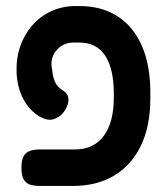

<svg xmlns="http://www.w3.org/2000/svg" viewBox="-20 -607 555 636"><path d="M112 9Q96 9 82 5.5Q68 2 59.5 -11Q51 -24 51 -51Q51 -79 59.5 -91.5Q68 -104 82 -108Q96 -112 113 -112H229Q269 -112 297.5 -131.5Q326 -151 341.5 -189.5Q357 -228 357 -285V-297Q357 -379 328.5 -422.5Q300 -466 243 -466H222Q198 -466 180 -452.5Q162 -439 154.5 -419Q147 -399 153 -375Q155 -351 163 -334Q171 -317 192 -305Q205 -295 206.5 -282Q208 -269 202 -255Q196 -241 186.5 -230.5Q177 -220 168 -217Q151 -206 129 -213Q107 -220 86 -240Q65 -260 51 -292Q37 -324 35 -364Q33 -412 46.5 -452Q60 -492 86.5 -522.5Q113 -553 150 -570Q187 -587 230 -587H242Q317 -587 369.5 -553Q422 -519 450 -455Q478 -391 478 -300V-282Q478 -189 446.5 -124Q415 -59 357.5 -25Q300 9 221 9Z"/></svg>

Font: Fredoka SemiCondensed Medium
Style: Regular
Weight: 500
Width: 4
Designer: Ben Nathan
Foundry: Milena B. Brandão, Ben Nathan
Version: Version 2.001